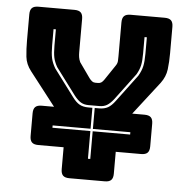

<svg xmlns="http://www.w3.org/2000/svg" viewBox="-52 -771 806 822"><g transform="rotate(5 351.5 -360.0)"><path d="M464 -36Q464 -17 455.5 -8.5Q447 0 428 0H276Q257 0 248.5 -8.5Q240 -17 240 -36V-130H131Q112 -130 103.5 -138.5Q95 -147 95 -166V-263Q95 -282 103.5 -290.5Q112 -299 131 -299H184L73 -442Q51 -470 47.5 -502Q44 -534 44 -572V-684Q44 -703 52.5 -711.5Q61 -720 80 -720H235Q254 -720 262.5 -711.5Q271 -703 271 -684V-540Q271 -530 272.5 -520Q274 -510 279 -499L325 -434Q331 -426 337 -421.5Q343 -417 351 -417H363Q371 -417 377 -421Q383 -425 389 -434L432 -498Q439 -508 439.5 -518.5Q440 -529 440 -539V-684Q440 -703 448.5 -711.5Q457 -720 476 -720H623Q642 -720 650.5 -711.5Q659 -703 659 -684V-571Q659 -533 655 -501Q651 -469 630 -441L520 -299H573Q592 -299 600.5 -290.5Q609 -282 609 -263V-166Q609 -147 600.5 -138.5Q592 -130 573 -130H464ZM519 -209V-219H358V-309H377Q399 -309 414.5 -317.5Q430 -326 446 -348L532 -463Q545 -485 549.5 -505.5Q554 -526 554 -560V-630H544V-560Q544 -528 540 -509Q536 -490 524 -469L438 -354Q423 -335 409.5 -327Q396 -319 377 -319H330Q311 -319 297.5 -327Q284 -335 269 -354L183 -469Q171 -490 167 -509Q163 -528 163 -560V-630H153V-560Q153 -526 157.5 -505.5Q162 -485 175 -463L261 -348Q277 -326 292.5 -317.5Q308 -309 330 -309H348V-219H185V-209H348V-90H358V-209Z"/></g></svg>

Font: Bungee Inline
Style: Regular
Weight: 400
Version: Version 1.000;PS 1.0;hotconv 1.0.72;makeotf.lib2.5.5900